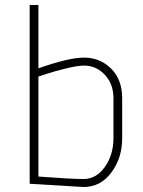

<svg xmlns="http://www.w3.org/2000/svg" viewBox="-20 -740 573 770"><path d="M99 -720H134V-466Q256 -509 317 -509Q381 -509 425.5 -465Q470 -421 470 -346V-186Q470 -106 426.5 -48Q383 10 315 10L99 -3ZM134 -433V-32Q266 -22 315 -22Q366 -22 400.5 -70.5Q435 -119 435 -186V-346Q435 -403 400.5 -440Q366 -477 317 -477Q292 -477 246.5 -466Q201 -455 168 -444Z"/></svg>

Font: TypoPRO Titillium Title
Style: Regular
Weight: 250
Designer: Campivisivi
Foundry: Accademia di Belle Arti di Urbino and students of MA course of Visual design
Version: 1.000